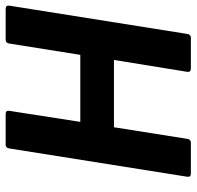

<svg xmlns="http://www.w3.org/2000/svg" viewBox="-28 -667 695 679"><g transform="rotate(-90 319.5 -327.5)"><path d="M45 0Q32 0 34 -13L134 -642Q136 -655 147 -655H256Q269 -655 267 -642L228 -391H465L505 -642Q507 -655 518 -655H627Q641 -655 639 -642L539 -13Q537 0 526 0H417Q403 0 405 -13L447 -272H209L168 -13Q166 0 155 0Z"/></g></svg>

Font: Sofia Sans Semi Condensed ExtraBold
Style: Italic
Weight: 800
Italic angle: -9°
Version: Version 4.100